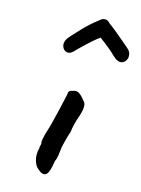

<svg xmlns="http://www.w3.org/2000/svg" viewBox="-69 -621 484 657"><g transform="rotate(10 173.0 -292.5)"><path d="M107 -27Q99 -35 95.5 -48.5Q92 -62 93 -75Q94 -88 98 -96Q98 -104 100.5 -108.5Q103 -113 102 -117Q101 -121 104 -131Q107 -141 110 -150Q117 -166 125.5 -189.5Q134 -213 141.5 -236.5Q149 -260 154.5 -277Q160 -294 161 -298Q161 -310 177 -311Q189 -315 198.5 -308Q208 -301 218 -285Q226 -277 224 -262Q222 -247 211 -223Q207 -215 201.5 -199Q196 -183 194 -171Q190 -163 184.5 -148.5Q179 -134 175 -121Q173 -116 171 -105Q169 -94 166 -82.5Q163 -71 158 -63Q149 -22 136.5 -15Q124 -8 107 -27ZM164 -451Q147 -434 134.5 -437.5Q122 -441 118.5 -455Q115 -469 126 -483Q129 -487 140.5 -497.5Q152 -508 167 -521.5Q182 -535 197 -546Q212 -557 222 -563Q234 -573 244 -571.5Q254 -570 260 -561Q272 -551 289.5 -533.5Q307 -516 322 -501Q337 -486 339 -483Q346 -474 345.5 -462.5Q345 -451 337 -443Q329 -435 318 -436.5Q307 -438 293 -454Q286 -463 270 -478.5Q254 -494 239 -507Q227 -500 212 -489Q197 -478 184 -467.5Q171 -457 164 -451Z"/></g></svg>

Font: Caveat Medium
Style: Regular
Weight: 500
Designer: Pablo Impallari
Foundry: Pablo Impallari
Version: Version 2.000